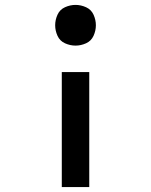

<svg xmlns="http://www.w3.org/2000/svg" viewBox="-20 -558 616 783"><path d="M288 -372Q310 -372 331 -381.5Q352 -391 361.5 -412Q371 -433 371 -455Q371 -477 361.5 -498Q352 -519 331 -528.5Q310 -538 288 -538Q266 -538 245 -528.5Q224 -519 214.5 -498Q205 -477 205 -455Q205 -433 214.5 -412Q224 -391 245 -381.5Q266 -372 288 -372ZM232 205H344V-264H232Z"/></svg>

Font: Iosevka Sparkle Semibold
Style: Regular
Weight: 600
Designer: Belleve Invis
Foundry: Belleve Invis
Version: Version 4.5.0; ttfautohint (v1.8.3)